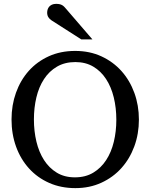

<svg xmlns="http://www.w3.org/2000/svg" viewBox="-20 -948 771 984"><path d="M576.2 -334Q576.2 -395 563 -449Q549.8 -502.9 523.4 -543.2Q497.1 -583.5 457.8 -606.7Q418.5 -629.9 366.2 -629.9Q312 -629.9 272 -606.4Q231.9 -583 205.6 -542.7Q179.2 -502.4 166.5 -449Q153.8 -395.5 153.8 -335.9Q153.8 -275.9 166.7 -221.9Q179.7 -168 205.8 -127.4Q231.9 -86.9 271.2 -63Q310.5 -39.1 363.8 -39.1Q418 -39.1 457.8 -63Q497.6 -86.9 523.9 -127.2Q550.3 -167.5 563.2 -220.9Q576.2 -274.4 576.2 -334ZM691.9 -335Q691.9 -262.2 668.5 -198.2Q645 -134.3 602.3 -86.7Q559.6 -39.1 499.5 -11.5Q439.5 16.1 366.2 16.1Q292.5 16.1 232.2 -10.5Q171.9 -37.1 128.9 -84.5Q85.9 -131.8 62.5 -196Q39.1 -260.3 39.1 -335.9Q39.1 -409.2 62 -473.1Q85 -537.1 127.4 -584.7Q169.9 -632.3 230.2 -659.7Q290.5 -687 365.2 -687Q439.5 -687 499.8 -659.2Q560.1 -631.3 602.8 -583.5Q645.5 -535.6 668.7 -471.7Q691.9 -407.7 691.9 -335ZM396.5 -746.1 244.6 -843.3Q233.9 -850.1 227.8 -859.9Q221.7 -869.6 221.7 -883.3Q221.7 -891.1 224.1 -899.2Q226.6 -907.2 231.9 -913.6Q237.3 -919.9 246.1 -924.1Q254.9 -928.2 267.6 -928.2Q278.3 -928.2 285.6 -926.5Q293 -924.8 298.8 -921.4Q304.7 -918 309.6 -912.8Q314.5 -907.7 319.8 -901.4L453.6 -746.1Z"/></svg>

Font: Charis SIL Viet
Style: Regular
Weight: 400
Foundry: SIL International
Version: Version 5.000